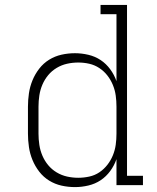

<svg xmlns="http://www.w3.org/2000/svg" viewBox="-20 -755 640 783"><path d="M286 8Q258 8 231 2Q204 -4 180.5 -18.5Q157 -33 140 -55Q123 -77 112.5 -102.5Q102 -128 98 -155.5Q94 -183 94 -210V-320Q94 -347 98 -374.5Q102 -402 112.5 -427.5Q123 -453 140 -475Q157 -497 180.5 -511.5Q204 -526 231 -532Q258 -538 286 -538Q313 -538 340.5 -531.5Q368 -525 390.5 -510Q413 -495 429.5 -472.5Q446 -450 455 -424V-697H390V-735H498V-38H563V0H455V-106Q446 -80 429.5 -57.5Q413 -35 390.5 -20Q368 -5 340.5 1.5Q313 8 286 8ZM299 -30Q322 -30 344.5 -35Q367 -40 385.5 -52.5Q404 -65 418 -83Q432 -101 440.5 -122Q449 -143 452 -165Q455 -187 455 -210V-320Q455 -343 452 -365Q449 -387 440.5 -408Q432 -429 418 -447Q404 -465 385 -477.5Q366 -490 344 -495Q322 -500 299 -500Q276 -500 253.5 -495Q231 -490 211 -478Q191 -466 176.5 -448.5Q162 -431 153 -410Q144 -389 140.5 -366Q137 -343 137 -320V-210Q137 -187 140.5 -164Q144 -141 153 -120Q162 -99 176.5 -81.5Q191 -64 211 -52Q231 -40 253.5 -35Q276 -30 299 -30Z"/></svg>

Font: Iosevka Curly Slab XLtEx
Style: Regular
Weight: 200
Width: 7
Monospace: yes
Designer: Belleve Invis
Foundry: Belleve Invis
Version: Version 11.1.0; ttfautohint (v1.8.3)